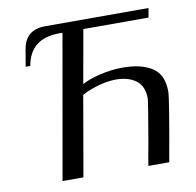

<svg xmlns="http://www.w3.org/2000/svg" viewBox="-75 -737 832 815"><g transform="rotate(-10 340.5 -330.0)"><path d="M638 -296Q638 -267 590 0H500Q505 -34 517 -96Q547 -271 547 -282Q547 -336 514 -360.5Q481 -385 427 -385Q391 -385 349.5 -373Q308 -361 280 -345L220 0H130L239 -620H225Q100 -620 80 -505H60L73 -580Q87 -660 172 -660H617L610 -620H329L288 -390Q316 -406 365.5 -418Q415 -430 465 -430Q544 -430 591 -400Q638 -370 638 -296Z"/></g></svg>

Font: Philosopher
Style: Italic
Weight: 400
Italic angle: -10°
Designer: Jovanny Lemonad
Foundry: Jovanny Lemonad
Version: Version 2.000